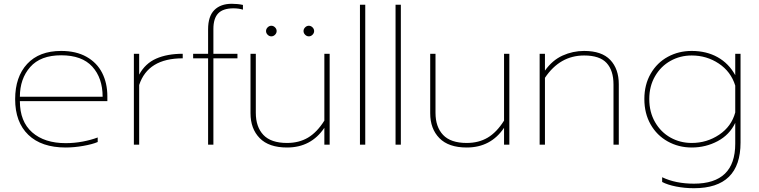

<svg xmlns="http://www.w3.org/2000/svg" viewBox="-20 -764 4011 1014"><path d="M60 -240Q60 -358 123.5 -426.5Q187 -495 303 -495Q382 -495 437 -464Q492 -433 519.5 -379Q547 -325 547 -255V-230H85Q85 -122 150 -65Q215 -8 327 -8Q373 -8 417.5 -16.5Q462 -25 496 -38V-14Q468 -2 419.5 6.5Q371 15 327 15Q199 15 129.5 -52Q60 -119 60 -240ZM522 -253Q522 -352 467.5 -412Q413 -472 303 -472Q194 -472 139.5 -410Q85 -348 85 -253Z M687 -480H715V-370Q747 -429 805 -454.5Q863 -480 945 -480V-456Q761 -456 715 -315V0H687Z M1079 -456H1000V-480H1079V-609Q1079 -678 1112 -711Q1145 -744 1204 -744Q1236 -744 1263 -738V-713Q1241 -720 1213 -720Q1158 -720 1132.5 -693.5Q1107 -667 1107 -611V-480H1234V-456H1107V0H1079Z M1385 -600Q1385 -611 1393.5 -619.5Q1402 -628 1413 -628Q1424 -628 1432.5 -619.5Q1441 -611 1441 -600Q1441 -589 1432.5 -580.5Q1424 -572 1413 -572Q1402 -572 1393.5 -580.5Q1385 -589 1385 -600ZM1583 -600Q1583 -611 1591.5 -619.5Q1600 -628 1611 -628Q1622 -628 1630.5 -619.5Q1639 -611 1639 -600Q1639 -589 1630.5 -580.5Q1622 -572 1611 -572Q1600 -572 1591.5 -580.5Q1583 -589 1583 -600ZM1303 -166V-480H1331V-168Q1331 -94 1371 -51.5Q1411 -9 1496 -9Q1559 -9 1606.5 -37Q1654 -65 1693 -127V-480H1721V0H1693V-89Q1623 15 1496 15Q1400 15 1351.5 -34.5Q1303 -84 1303 -166Z M1881 -739H1909V0H1881Z M2069 -739H2097V0H2069Z M2252 -166V-480H2280V-168Q2280 -94 2320 -51.5Q2360 -9 2445 -9Q2508 -9 2555.5 -37Q2603 -65 2642 -127V-480H2670V0H2642V-89Q2572 15 2445 15Q2349 15 2300.5 -34.5Q2252 -84 2252 -166Z M2830 -480H2858V-391Q2897 -446 2951 -470.5Q3005 -495 3065 -495Q3158 -495 3203 -447.5Q3248 -400 3248 -319V0H3220V-318Q3220 -392 3183.5 -431.5Q3147 -471 3065 -471Q2937 -471 2858 -353V0H2830Z M3477 197V172Q3548 206 3645 206Q3863 206 3863 -5V-115Q3833 -52 3770 -18.5Q3707 15 3633 15Q3564 15 3506.5 -17Q3449 -49 3416 -107Q3383 -165 3383 -241Q3383 -317 3416.5 -375Q3450 -433 3507 -464Q3564 -495 3633 -495Q3711 -495 3770 -462Q3829 -429 3863 -367V-480H3891V-11Q3891 230 3645 230Q3596 230 3550.5 221Q3505 212 3477 197ZM3863 -170V-312Q3840 -386 3776 -428.5Q3712 -471 3633 -471Q3572 -471 3521 -442.5Q3470 -414 3439.5 -361.5Q3409 -309 3409 -241Q3409 -172 3439.5 -119Q3470 -66 3521 -37.5Q3572 -9 3633 -9Q3713 -9 3778 -52.5Q3843 -96 3863 -170Z"/></svg>

Font: Prompt Thin
Style: Regular
Weight: 250
Designer: Katatrad Team
Foundry: CadsonDemak
Version: Version 1.001